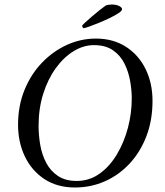

<svg xmlns="http://www.w3.org/2000/svg" viewBox="-20 -820 733 851"><path d="M405 -649Q482 -649 538.5 -612.5Q595 -576 625.5 -513.5Q656 -451 656 -373Q656 -287 629 -216.5Q602 -146 554.5 -95Q507 -44 445 -16.5Q383 11 312 11Q233 11 176.5 -26.5Q120 -64 90 -127Q60 -190 60 -267Q60 -351 88.5 -421Q117 -491 166 -542Q215 -593 276.5 -621Q338 -649 405 -649ZM396 -620Q350 -620 306 -593Q262 -566 227 -517.5Q192 -469 171.5 -404Q151 -339 151 -262Q151 -220 158.5 -177Q166 -134 185 -98Q204 -62 237 -40Q270 -18 320 -18Q376 -18 421 -50Q466 -82 498 -135.5Q530 -189 547 -253.5Q564 -318 564 -384Q564 -419 557 -460Q550 -501 532 -537.5Q514 -574 481 -597Q448 -620 396 -620ZM350 -695Q349 -695 346.5 -699Q344 -703 344 -705Q344 -708 356.5 -719.5Q369 -731 387 -746.5Q405 -762 422 -775.5Q439 -789 448 -795Q450 -797 459.5 -798.5Q469 -800 474 -800Q495 -800 508 -793.5Q521 -787 521 -779Q521 -772 505 -761.5Q489 -751 465 -739.5Q441 -728 416.5 -718Q392 -708 373.5 -701.5Q355 -695 350 -695Z"/></svg>

Font: Amiri
Style: Italic
Weight: 400
Italic angle: 10°
Designer: Khaled Hosny
Version: Version 0.113